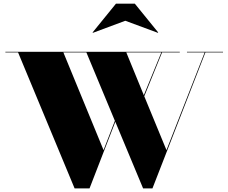

<svg xmlns="http://www.w3.org/2000/svg" viewBox="-20 -1038 1270 1068"><path d="M677 -922.5 858 -855.5 860 -857.5 730 -1017.5H625L495 -857.5L497 -855.5ZM980 -746.5V-750H10V-746.5H80.5L395 10H478L621.5 -360.5L776 10H828L1122.5 -746.5H1220.5V-750H1020V-746.5H1118.5L906 -203L782.5 -502.5L881.5 -746.5ZM556 -203 332.5 -746.5H460.5L619 -366ZM682.5 -746.5H877.5L780 -508.5Z"/></svg>

Font: Bodoni* 48pt Fatface
Style: Regular
Weight: 900
Version: Version 2.3